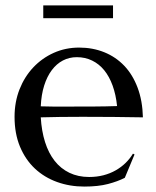

<svg xmlns="http://www.w3.org/2000/svg" viewBox="-20 -686 582 715"><path d="M293.9 8.8Q239.7 8.8 192.4 -8.3Q145 -25.4 109.9 -58.3Q74.7 -91.3 54.4 -139.9Q34.2 -188.5 34.2 -251Q34.2 -306.2 52.7 -353.3Q71.3 -400.4 104 -435.1Q136.7 -469.7 180.4 -489.3Q224.1 -508.8 274.9 -508.8Q325.2 -508.8 368.2 -491.5Q411.1 -474.1 442.6 -441.2Q474.1 -408.2 492.4 -359.6Q510.7 -311 512.2 -249Q457 -250 401.9 -250.5Q346.7 -251 287.1 -251Q244.6 -251 204.3 -250.5Q164.1 -250 131.8 -249Q134.8 -198.2 147.7 -157.2Q160.6 -116.2 183.3 -87.2Q206.1 -58.1 238.5 -42.5Q271 -26.9 312 -26.9Q340.3 -26.9 365.5 -33.4Q390.6 -40 411.1 -51.8Q431.6 -63.5 447.8 -79.3Q463.9 -95.2 475.1 -113.8L481 -110.8L444.8 -23.9Q418.5 -10.3 381.8 -0.7Q345.2 8.8 293.9 8.8ZM229 -289.1Q277.8 -289.1 326.9 -289.3Q376 -289.6 416 -291Q411.6 -333.5 399.4 -367.2Q387.2 -400.9 368.2 -424.3Q349.1 -447.8 323.2 -460.4Q297.4 -473.1 266.1 -473.1Q237.8 -473.1 214.1 -460.7Q190.4 -448.2 172.9 -424.8Q155.3 -401.4 144.5 -367.4Q133.8 -333.5 131.8 -290Q153.8 -289.1 178.2 -289.1Q202.6 -289.1 229 -289.1ZM141.1 -666H400.9V-618.2H141.1Z"/></svg>

Font: Marcellus
Style: Regular
Weight: 400
Designer: Astigmatic (AOETI)
Foundry: Astigmatic (AOETI)
Version: Version 1.000